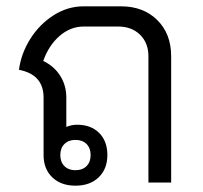

<svg xmlns="http://www.w3.org/2000/svg" viewBox="-20 -578 642 608"><path d="M522 -400V0H450V-400Q450 -442 423.5 -468Q397 -494 354 -494H245Q203 -494 168.5 -464Q134 -434 117 -385Q152 -368 171 -337.5Q190 -307 190 -269V-176Q206 -183 224 -183Q268 -183 294 -157Q320 -131 320 -87Q320 -43 292.5 -16.5Q265 10 219 10Q173 10 145.5 -16.5Q118 -43 118 -87V-269Q118 -342 40 -357Q47 -409 76 -455Q105 -501 149.5 -529.5Q194 -558 245 -558H363Q434 -558 478 -514.5Q522 -471 522 -400ZM171 -87Q171 -65 184 -52Q197 -39 219 -39Q241 -39 254 -52Q267 -65 267 -87Q267 -109 254 -122Q241 -135 219 -135Q197 -135 184 -122Q171 -109 171 -87Z"/></svg>

Font: Stavian Regular
Style: Regular
Weight: 400
Version: Version 1.000; ttfautohint (v1.6)